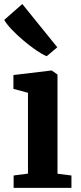

<svg xmlns="http://www.w3.org/2000/svg" viewBox="-28 -910 390 930"><path d="M38 0V-60L107.5 -69V-460.5L37 -479.5V-546.5L220.5 -568.5H222.5L250.5 -549V-68.5L318 -60V0ZM197.5 -638Q177.5 -646 147.8 -666.2Q118 -686.5 86.8 -712.8Q55.5 -739 30 -765.8Q4.5 -792.5 -7.5 -813.5L80 -890.5L249.5 -681L198.5 -638Z"/></svg>

Font: Merriweather Light 18pt
Style: Bold
Weight: 700
Version: Version 2.100